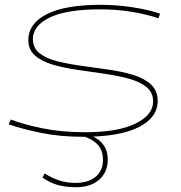

<svg xmlns="http://www.w3.org/2000/svg" viewBox="-20 -560 756 800"><path d="M16 -42 25 -62Q76 -42 156.5 -25.5Q237 -9 334 -9Q471 -9 544.5 -45Q618 -81 618 -137Q618 -175 590 -197.5Q562 -220 515.5 -232.5Q469 -245 413.5 -253Q358 -261 302.5 -269Q247 -277 200.5 -290.5Q154 -304 126 -328.5Q98 -353 98 -393Q98 -461 174 -500.5Q250 -540 402 -540Q463 -540 530.5 -530Q598 -520 647 -503L640 -484Q589 -501 528 -511Q467 -521 396 -521Q257 -521 187 -487Q117 -453 117 -397Q117 -360 145 -338Q173 -316 219.5 -304.5Q266 -293 321.5 -285.5Q377 -278 432.5 -270Q488 -262 534.5 -248Q581 -234 609 -208Q637 -182 637 -139Q637 -70 557.5 -30Q478 10 326 10Q230 10 150 -6.5Q70 -23 16 -42ZM157 180 166 163Q201 184 230.5 193Q260 202 294 202Q348 202 378.5 176.5Q409 151 409 106Q409 65 385 40.5Q361 16 304 0H335Q379 7 404 35Q429 63 429 104Q429 157 393.5 188.5Q358 220 297 220Q254 220 221.5 211Q189 202 157 180Z"/></svg>

Font: Georama ExtraExtended Thin
Style: Italic
Weight: 100
Width: 8
Italic angle: -9°
Designer: Jean-Baptiste Levee
Foundry: Production Type
Version: Version 1.000